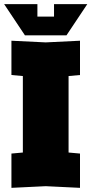

<svg xmlns="http://www.w3.org/2000/svg" viewBox="-25 -900 440 924"><path d="M30 4V-161L85 -166V-534L30 -539V-704L195 -696L360 -704V-539L305 -534V-166L360 -161V4L195 -4ZM235 -880H395L295 -730H95L-5 -880H155V-820H235Z"/></svg>

Font: Tektur SemiCondensed Black
Style: Regular
Weight: 900
Width: 4
Designer: Adam Jagosz
Foundry: Adam Jagosz
Version: Version 1.005;gftools[0.9.30]